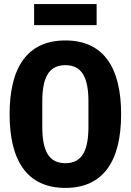

<svg xmlns="http://www.w3.org/2000/svg" viewBox="-20 -908 640 940"><path d="M300 12C487 12 573 -121 573 -349C573 -577 487 -710 300 -710C113 -710 27 -577 27 -349C27 -121 113 12 300 12ZM300 -109C215 -109 187 -176 187 -288V-410C187 -522 215 -589 300 -589C385 -589 413 -522 413 -410V-289C413 -176 385 -109 300 -109ZM147 -785H453V-888H147Z"/></svg>

Font: IBM Plex Mono
Style: Bold
Weight: 700
Monospace: yes
Designer: Mike Abbink, Paul van der Laan, Pieter van Rosmalen
Foundry: Bold Monday
Version: Version 2.004